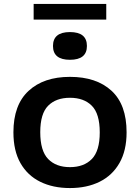

<svg xmlns="http://www.w3.org/2000/svg" viewBox="-20 -943 710 973"><path d="M334.5 10Q248.5 10 184 -21.8Q119.5 -53.5 83.8 -116.2Q48 -179 48 -272.5Q48 -411.5 124.8 -482.5Q201.5 -553.5 334.5 -553.5Q468.5 -553.5 545 -483.2Q621.5 -413 621.5 -272.5Q621.5 -180 585.5 -117Q549.5 -54 485 -22Q420.5 10 334.5 10ZM334.5 -96Q405 -96 445.2 -137Q485.5 -178 485.5 -272Q485.5 -367 445.2 -407.2Q405 -447.5 334.5 -447.5Q264 -447.5 224 -407.2Q184 -367 184 -273Q184 -178.5 224 -137.2Q264 -96 334.5 -96ZM334.5 -640Q248.5 -640 248.5 -710Q248.5 -780.5 334.5 -780.5Q420.5 -780.5 420.5 -710Q420.5 -640 334.5 -640ZM150.5 -843.5V-923H518.5V-843.5Z"/></svg>

Font: Encode Sans Expanded SemiBold
Style: Regular
Weight: 600
Width: 7
Designer: Multiple Designers
Foundry: Impallari Type
Version: Version 3.000; ttfautohint (v1.8.3) -l 8 -r 50 -G 200 -x 14 